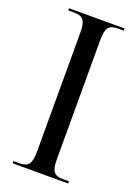

<svg xmlns="http://www.w3.org/2000/svg" viewBox="-138 -772 594 831"><g transform="rotate(20 159.0 -357.0)"><path d="M31 0H287V-10H261C218 -10 205 -26 205 -83V-630C205 -688 218 -704 261 -704H287V-714H31V-704H57C99 -704 113 -689 113 -631V-83C113 -26 99 -10 57 -10H31Z"/></g></svg>

Font: Noto Serif Display Condensed
Style: Regular
Weight: 400
Width: 3
Designer: Monotype Design Team
Foundry: Monotype Imaging Inc.
Version: Version 2.009